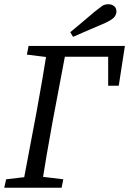

<svg xmlns="http://www.w3.org/2000/svg" viewBox="-23 -887 610 907"><path d="M488 -482V-670L524 -619H238L248 -670H567L538 -482ZM-3 0 6 -40 133 -55H152L276 -40L268 0ZM82 0 150 -360Q164 -437 177.5 -515Q191 -593 203 -670H293L225 -310Q211 -233 197.5 -155Q184 -77 172 0ZM104 -629 112 -670H248L237 -614H225ZM309 -735Q338 -759 366 -782.5Q394 -806 422 -830Q447 -850 459 -858.5Q471 -867 490 -867Q505 -867 516 -858Q527 -849 527 -833Q527 -820 518 -807.5Q509 -795 473 -778Q436 -762 398 -746Q360 -730 322 -713Z"/></svg>

Font: Source Serif 4
Style: Italic
Weight: 400
Italic angle: -12°
Designer: Frank Grießhammer
Foundry: Adobe Systems Incorporated
Version: Version 4.004;hotconv 1.0.116;makeotfexe 2.5.65601